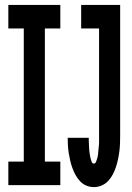

<svg xmlns="http://www.w3.org/2000/svg" viewBox="-20 -755 540 783"><path d="M363 8Q347 8 332.5 2Q318 -4 307 -15.5Q296 -27 288.5 -40.5Q281 -54 275.5 -69Q270 -84 266.5 -99Q263 -114 260.5 -129.5Q258 -145 257 -161Q256 -177 256 -193H342Q342 -187 342 -181.5Q342 -176 342.5 -170.5Q343 -165 343 -159.5Q343 -154 343.5 -148.5Q344 -143 344.5 -137.5Q345 -132 346 -126.5Q347 -121 348 -115.5Q349 -110 350.5 -104.5Q352 -99 354.5 -93.5Q357 -88 363 -88Q368 -88 370.5 -93Q373 -98 374.5 -103Q376 -108 377.5 -113Q379 -118 379.5 -123Q380 -128 380.5 -133Q381 -138 381.5 -143.5Q382 -149 382.5 -154Q383 -159 383.5 -164Q384 -169 384 -174Q384 -179 384 -184.5Q384 -190 384 -195Q384 -200 384 -205V-639H311V-735H470V-205Q470 -189 469.5 -172.5Q469 -156 467 -139.5Q465 -123 461.5 -106.5Q458 -90 453 -74.5Q448 -59 440.5 -44.5Q433 -30 421.5 -17.5Q410 -5 394.5 1.5Q379 8 363 8ZM14 0V-96H77V-639H14V-735H226V-639H163V-96H226V0Z"/></svg>

Font: Iosevka Gothic
Style: Bold
Weight: 700
Monospace: yes
Designer: Belleve Invis
Foundry: Belleve Invis
Version: Version 15.5.1; ttfautohint (v1.8.4)